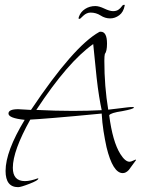

<svg xmlns="http://www.w3.org/2000/svg" viewBox="-20 -697 598 793"><path d="M55 76Q3 76 3 9Q3 -72 82 -202Q15 -209 15 -228Q15 -246 55 -246Q65 -246 108 -243Q284 -506 390 -565Q391 -566 396 -566Q422 -566 422 -517Q422 -485 413 -474Q412 -470 411.5 -463Q411 -456 411 -446Q411 -393 415 -342.5Q419 -292 427 -244L477 -250Q493 -252 505.5 -253.5Q518 -255 528 -255Q533 -255 533 -253Q533 -247 485 -238Q437 -231 431 -221Q445 -112 477 -61Q497 -29 515 -29Q521 -29 530 -33.5Q539 -38 540 -38Q542 -36 542 -36Q542 -36 512 5Q500 18 487 18Q446 18 420 -89Q413 -121 407.5 -156Q402 -191 400 -228Q276 -216 202 -210Q128 -204 105 -203Q33 -74 33 -4Q33 51 83 51Q105 51 138 39V41Q138 48 102 62Q66 76 55 76ZM281 -239Q342 -239 400 -242Q395 -265 389.5 -298.5Q384 -332 379 -377L365 -515Q260 -441 130 -243Q171 -241 208.5 -240Q246 -239 281 -239ZM308 -619Q304 -619 304.5 -622.5Q305 -626 306 -628Q313 -648 331.5 -660Q350 -672 374 -672Q389 -672 411 -661.5Q433 -651 447 -651Q460 -651 468.5 -656.5Q477 -662 484 -672Q486 -676 491 -677Q496 -678 495 -674Q490 -647 472.5 -634Q455 -621 435 -621Q414 -621 395.5 -633Q377 -645 354 -645Q338 -645 324 -632Q317 -626 314 -622.5Q311 -619 308 -619Z"/></svg>

Font: Shalimar
Style: Regular
Weight: 400
Designer: Robert E. Leuschke
Foundry: Robert E. Leuschke
Version: Version 1.010; ttfautohint (v1.8.3)